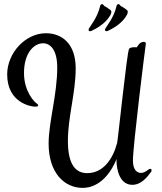

<svg xmlns="http://www.w3.org/2000/svg" viewBox="-20 -856 790 936"><path d="M628 -73C628 -143 685 -602 690 -635L691 -644C691 -649 686 -652 681 -652C657 -652 650 -625 645 -625C642 -625 640 -626 637 -626C616 -626 610 -620 609 -617C599 -602 556 -182 551 -159C530 -80 483 -12 405 -12C354 -12 311 -46 311 -169C311 -287 349 -403 349 -523C349 -646 279 -694 204 -694C104 -694 15 -598 15 -493C15 -355 131 -336 151 -336C161 -336 166 -338 166 -342C166 -346 163 -348 160 -351C150 -356 97 -408 97 -500C97 -600 147 -645 190 -645C226 -645 259 -612 259 -527C259 -395 217 -260 217 -156C217 -12 295 60 383 60C409 60 493 53 549 -82L548 -74C548 -26 565 45 625 45C670 45 699 5 715 -16C718 -19 719 -22 719 -25C719 -30 717 -33 712 -33C704 -33 689 -13 667 -13C648 -13 628 -28 628 -73ZM499 -821C496 -824 489 -824 484 -832C482 -835 480 -836 478 -836C474 -836 469 -833 468 -826C455 -770 420 -729 415 -719C413 -716 412 -714 412 -711C412 -706 414 -704 419 -704C421 -704 423 -704 425 -705C483 -732 507 -762 520 -786C521 -790 523 -794 523 -798C523 -801 522 -804 519 -807ZM599 -807C590 -815 586 -816 579 -821C576 -824 569 -824 564 -832C562 -835 560 -836 558 -836C554 -836 549 -833 548 -826C535 -770 500 -729 495 -719C493 -716 492 -714 492 -711C492 -706 494 -704 499 -704C501 -704 503 -704 505 -705C563 -732 587 -762 600 -786C601 -790 603 -794 603 -798C603 -801 602 -804 599 -807Z"/></svg>

Font: Engagement
Style: Regular
Weight: 400
Designer: Astigmatic (AOETI)
Foundry: Astigmatic (AOETI)
Version: Version 1.000